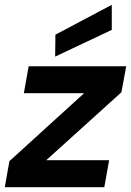

<svg xmlns="http://www.w3.org/2000/svg" viewBox="-31 -777 544 797"><path d="M-11 0 8 -108 318 -390H68L88 -502H493L473 -394L161 -112H422L402 0ZM198 -542 199 -633 433 -757V-653Z"/></svg>

Font: DM Sans 16pt
Style: Bold Italic
Weight: 700
Italic angle: -10°
Version: Version 4.004;gftools[0.9.30]